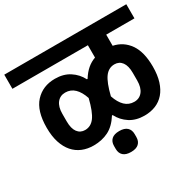

<svg xmlns="http://www.w3.org/2000/svg" viewBox="-195 -894 1249 1225"><g transform="rotate(-30 429.5 -282.0)"><path d="M250 -21Q204 -21 166.5 -36.5Q129 -52 102 -83Q75 -114 60 -160.5Q45 -207 45 -269Q45 -393 100.5 -453.5Q156 -514 246 -514Q309 -514 353.5 -485Q398 -456 422 -409H427Q450 -446 477 -469Q504 -492 536 -503V-594H-20V-698H879V-594H671V-512Q743 -497 785 -437Q827 -377 827 -269Q827 -207 812.5 -161Q798 -115 771.5 -84.5Q745 -54 708 -39Q671 -24 626 -24Q563 -24 518.5 -53Q474 -82 450 -129H445Q407 -69 358.5 -45Q310 -21 250 -21ZM251 -134Q294 -134 322 -172Q350 -210 372 -300Q355 -351 327 -378Q299 -405 259 -405Q221 -405 198.5 -376.5Q176 -348 176 -296V-240Q176 -188 196 -161Q216 -134 251 -134ZM613 -133Q651 -133 673.5 -161.5Q696 -190 696 -242V-298Q696 -350 676 -377Q656 -404 621 -404Q578 -404 550 -366Q522 -328 500 -238Q517 -187 545 -160Q573 -133 613 -133ZM435 134Q397 134 378 116.5Q359 99 359 68V46Q359 15 378 -2.5Q397 -20 435 -20Q473 -20 492 -2.5Q511 15 511 46V68Q511 99 492 116.5Q473 134 435 134Z"/></g></svg>

Font: IBM Plex Sans Devanagari
Style: Bold
Weight: 700
Designer: Mike Abbink, Paul van der Laan, Pieter van Rosmalen, Erin McLaughlin
Foundry: Bold Monday
Version: Version 1.1